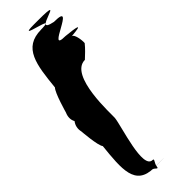

<svg xmlns="http://www.w3.org/2000/svg" viewBox="-482 -1012 1409 1409"><g transform="rotate(-45 223.0 -307.5)"><path d="M406.9 -743.6C385.4 -743.6 615.2 -754.2 375.3 -777.2C166.9 -777.2 631.1 -910.7 388.9 -910.7C184.7 -952.2 624.8 -1001.2 318.5 -1001.2C110.2 -1001.2 512.3 -1001.2 270 -1001.2C61.7 -1001.2 505.8 -937.2 263.5 -937.2C55.2 -937.2 525.8 -937.2 283.5 -937.2C92.7 -937.2 75.7 -778.5 54 -565.2C25 -536.9 -19 -378.1 -19.1 -378C-33.6 -345.8 -33.2 -313.6 -18.7 -289C-38.2 -264.3 -45.1 -232.6 -37.2 -200C-37.2 -199.9 -25.4 -41.1 -2.1 -12.7C-24.4 204.1 -42.2 366.3 151.1 366.3C393.4 366.3 131.3 365.2 131.3 365.2C153.8 365.2 169.2 405 172.4 373.6C175.6 342.3 207 318.1 184.5 318.1C81.3 318.1 198.9 -17.1 206.9 -95.9C210.1 -127.3 185.2 -553 352.5 -553C377.4 -576 413.8 -609.7 438.5 -641C441.6 -672.4 429.4 -743.6 406.9 -743.6Z"/></g></svg>

Font: AnarchicType
Style: Slant
Weight: 400
Version: Version Something